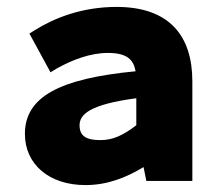

<svg xmlns="http://www.w3.org/2000/svg" viewBox="-20 -523 643 555"><path d="M227 12C291 12 345 -10 395 -40L403 0H536V-288C536 -421 468 -503 317 -503C217 -503 137 -471 81 -436L65 -426L126 -314L144 -325C189 -350 241 -370 292 -370C348 -370 366 -350 372 -317C152 -296 52 -243 52 -136C52 -48 122 12 227 12ZM374 -239V-161C336 -132 307 -118 270 -118C229 -118 210 -130 210 -161C210 -191 237 -221 374 -239Z"/></svg>

Font: Falling Sky
Style: ExBd
Weight: 400
Designer: Paul D. Hunt
Foundry: Adobe Systems Incorporated
Version: Version 1.02